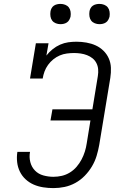

<svg xmlns="http://www.w3.org/2000/svg" viewBox="-20 -957 640 985"><path d="M254 8Q228 8 202 4Q176 0 153 -10Q130 -20 111.5 -37Q93 -54 82 -76.5Q71 -99 68 -125Q65 -151 69 -177Q69 -177 69 -177.5Q69 -178 69 -178H134Q134 -178 134 -178Q134 -178 134 -178Q129 -151 135.5 -125.5Q142 -100 159.5 -82Q177 -64 202.5 -57Q228 -50 254 -50Q276 -50 297.5 -55Q319 -60 338.5 -72Q358 -84 373 -101.5Q388 -119 398.5 -139Q409 -159 415.5 -180Q422 -201 425 -222L444 -339H239L249 -396H454L482 -567Q485 -585 483.5 -602Q482 -619 474.5 -633.5Q467 -648 454.5 -658Q442 -668 426.5 -674Q411 -680 394 -682.5Q377 -685 360 -685Q342 -685 323 -682.5Q304 -680 286.5 -672.5Q269 -665 253.5 -652.5Q238 -640 226.5 -624Q215 -608 208.5 -590.5Q202 -573 199 -554H134L164 -735H229L218 -672Q232 -690 250 -704.5Q268 -719 288.5 -728Q309 -737 330 -740Q351 -743 372 -743Q398 -743 423.5 -738.5Q449 -734 471 -724Q493 -714 510.5 -697Q528 -680 538 -657.5Q548 -635 549 -609.5Q550 -584 546 -558L489 -213Q484 -185 475.5 -157Q467 -129 451.5 -103Q436 -77 414.5 -55Q393 -33 366.5 -18.5Q340 -4 311.5 2Q283 8 254 8ZM490 -833Q478 -833 466.5 -837.5Q455 -842 448 -851Q441 -860 439 -872.5Q437 -885 439 -898Q440 -906 444.5 -914.5Q449 -923 456.5 -928Q464 -933 473 -935Q482 -937 490 -937Q503 -937 514.5 -932.5Q526 -928 533 -919Q540 -910 542 -897.5Q544 -885 542 -872Q540 -864 535.5 -855.5Q531 -847 523.5 -842Q516 -837 507.5 -835Q499 -833 490 -833ZM290 -833Q278 -833 266.5 -837.5Q255 -842 248 -851Q241 -860 239 -872.5Q237 -885 239 -898Q240 -906 244.5 -914.5Q249 -923 256.5 -928Q264 -933 273 -935Q282 -937 290 -937Q303 -937 314.5 -932.5Q326 -928 333 -919Q340 -910 342 -897.5Q344 -885 342 -872Q340 -864 335.5 -855.5Q331 -847 323.5 -842Q316 -837 307.5 -835Q299 -833 290 -833Z"/></svg>

Font: Iosevka Slab LtExObl
Style: Regular
Weight: 300
Width: 7
Italic angle: -9°
Monospace: yes
Designer: Belleve Invis
Foundry: Belleve Invis
Version: Version 11.1.0; ttfautohint (v1.8.3)